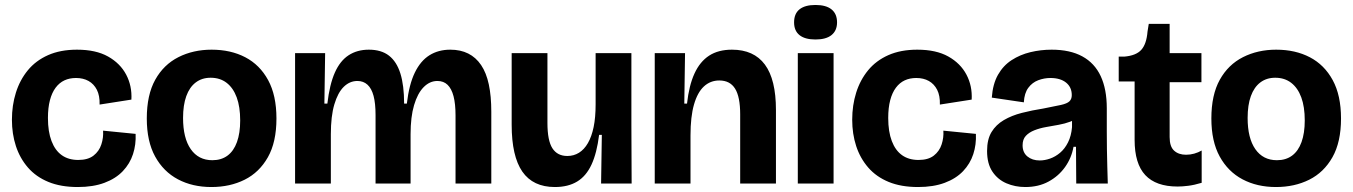

<svg xmlns="http://www.w3.org/2000/svg" viewBox="-20 -739 5447 773"><path d="M293 14Q225 14 175 -6.5Q125 -27 92.5 -64.5Q60 -102 44 -151Q28 -200 28 -257Q28 -315 44 -366Q60 -417 92 -456Q124 -495 173.5 -517Q223 -539 290 -539Q366 -539 415 -511.5Q464 -484 488 -438.5Q512 -393 509 -338L381 -318Q382 -354 370 -377.5Q358 -401 336.5 -413Q315 -425 286 -425Q260 -425 239.5 -415.5Q219 -406 204 -386Q189 -366 181 -335.5Q173 -305 173 -264Q173 -209 187.5 -171Q202 -133 229 -114Q256 -95 295 -95Q334 -95 356.5 -112.5Q379 -130 388 -157.5Q397 -185 395 -213L526 -200Q528 -157 515.5 -118.5Q503 -80 474.5 -50Q446 -20 400.5 -3Q355 14 293 14Z M831 14Q755 14 696.5 -17Q638 -48 604.5 -109Q571 -170 571 -262Q571 -357 605 -418Q639 -479 698.5 -509Q758 -539 832 -539Q909 -539 967.5 -508.5Q1026 -478 1059.5 -416.5Q1093 -355 1093 -262Q1093 -167 1058.5 -106Q1024 -45 965 -15.5Q906 14 831 14ZM835 -94Q871 -94 896 -112.5Q921 -131 934 -167Q947 -203 947 -254Q947 -309 933 -347Q919 -385 892.5 -405.5Q866 -426 828 -426Q793 -426 768 -407Q743 -388 730 -352Q717 -316 717 -264Q717 -183 748 -138.5Q779 -94 835 -94Z M1168 0V-294V-525H1289L1286 -322H1298Q1307 -399 1328 -446.5Q1349 -494 1383.5 -516.5Q1418 -539 1465 -539Q1515 -539 1546 -515Q1577 -491 1592 -443Q1607 -395 1607 -322H1618Q1627 -399 1650 -446.5Q1673 -494 1709 -516.5Q1745 -539 1793 -539Q1834 -539 1865 -523.5Q1896 -508 1917 -477Q1938 -446 1948 -399Q1958 -352 1958 -289V0H1814V-274Q1814 -321 1806 -351.5Q1798 -382 1782 -397.5Q1766 -413 1741 -413Q1710 -413 1685.5 -388Q1661 -363 1647 -315.5Q1633 -268 1633 -199V0H1492V-276Q1492 -323 1484 -353Q1476 -383 1459.5 -398Q1443 -413 1419 -413Q1388 -413 1364 -389.5Q1340 -366 1326 -318.5Q1312 -271 1312 -199V0Z M2214 14Q2126 14 2083 -48Q2040 -110 2040 -237V-525H2184V-244Q2184 -173 2204 -142Q2224 -111 2264 -111Q2290 -111 2311 -124Q2332 -137 2347 -163Q2362 -189 2370 -227.5Q2378 -266 2378 -319V-525H2522V-236L2523 0H2400L2403 -196H2392Q2383 -123 2361.5 -76.5Q2340 -30 2303.5 -8Q2267 14 2214 14Z M2616 0V-295V-525H2738L2735 -322H2746Q2754 -395 2776 -443Q2798 -491 2835 -515Q2872 -539 2927 -539Q3015 -539 3059.5 -479Q3104 -419 3104 -296V0H2960V-279Q2960 -349 2939.5 -382Q2919 -415 2876 -415Q2840 -415 2814 -391Q2788 -367 2774 -318Q2760 -269 2760 -194V0Z M3192 0V-525H3336V0ZM3263 -580Q3221 -580 3199 -597.5Q3177 -615 3177 -649Q3177 -684 3199 -701.5Q3221 -719 3263 -719Q3306 -719 3328 -701Q3350 -683 3350 -649Q3350 -616 3328 -598Q3306 -580 3263 -580Z M3676 14Q3608 14 3558 -6.5Q3508 -27 3475.5 -64.5Q3443 -102 3427 -151Q3411 -200 3411 -257Q3411 -315 3427 -366Q3443 -417 3475 -456Q3507 -495 3556.5 -517Q3606 -539 3673 -539Q3749 -539 3798 -511.5Q3847 -484 3871 -438.5Q3895 -393 3892 -338L3764 -318Q3765 -354 3753 -377.5Q3741 -401 3719.5 -413Q3698 -425 3669 -425Q3643 -425 3622.5 -415.5Q3602 -406 3587 -386Q3572 -366 3564 -335.5Q3556 -305 3556 -264Q3556 -209 3570.5 -171Q3585 -133 3612 -114Q3639 -95 3678 -95Q3717 -95 3739.5 -112.5Q3762 -130 3771 -157.5Q3780 -185 3778 -213L3909 -200Q3911 -157 3898.5 -118.5Q3886 -80 3857.5 -50Q3829 -20 3783.5 -3Q3738 14 3676 14Z M4108 14Q4067 14 4032 -1Q3997 -16 3975.5 -48Q3954 -80 3954 -131Q3954 -178 3972 -207.5Q3990 -237 4021.5 -255.5Q4053 -274 4094 -284.5Q4135 -295 4180 -302Q4227 -311 4251.5 -316.5Q4276 -322 4285.5 -331Q4295 -340 4295 -356Q4295 -388 4272 -406.5Q4249 -425 4209 -425Q4184 -425 4160 -416Q4136 -407 4120 -385.5Q4104 -364 4102 -327L3973 -346Q3977 -401 3998 -438Q4019 -475 4053 -497Q4087 -519 4128.5 -529Q4170 -539 4214 -539Q4288 -539 4337.5 -512Q4387 -485 4411.5 -432.5Q4436 -380 4436 -303V-209Q4436 -175 4436.5 -139.5Q4437 -104 4438 -69.5Q4439 -35 4440 0H4313Q4313 -35 4312.5 -71.5Q4312 -108 4312 -148H4302Q4294 -103 4268 -66.5Q4242 -30 4201.5 -8Q4161 14 4108 14ZM4166 -93Q4186 -93 4207.5 -100.5Q4229 -108 4248 -124Q4267 -140 4280 -166Q4293 -192 4296 -227V-269L4321 -270Q4310 -257 4288.5 -249Q4267 -241 4242 -236.5Q4217 -232 4191.5 -227.5Q4166 -223 4144.5 -214.5Q4123 -206 4110 -192Q4097 -178 4097 -154Q4097 -125 4116.5 -109Q4136 -93 4166 -93Z M4721 12Q4634 12 4591 -34Q4548 -80 4548 -176V-411H4484V-511H4506Q4554 -515 4575 -538.5Q4596 -562 4600 -612L4605 -643H4689V-525H4817V-408H4689V-187Q4689 -149 4707 -132.5Q4725 -116 4755 -116Q4772 -116 4788 -120.5Q4804 -125 4818 -133V-3Q4788 6 4764 9Q4740 12 4721 12Z M5117 14Q5041 14 4982.5 -17Q4924 -48 4890.5 -109Q4857 -170 4857 -262Q4857 -357 4891 -418Q4925 -479 4984.5 -509Q5044 -539 5118 -539Q5195 -539 5253.5 -508.5Q5312 -478 5345.5 -416.5Q5379 -355 5379 -262Q5379 -167 5344.5 -106Q5310 -45 5251 -15.5Q5192 14 5117 14ZM5121 -94Q5157 -94 5182 -112.5Q5207 -131 5220 -167Q5233 -203 5233 -254Q5233 -309 5219 -347Q5205 -385 5178.5 -405.5Q5152 -426 5114 -426Q5079 -426 5054 -407Q5029 -388 5016 -352Q5003 -316 5003 -264Q5003 -183 5034 -138.5Q5065 -94 5121 -94Z"/></svg>

Font: Bricolage Grotesque 72pt
Style: Bold
Weight: 700
Designer: Mathieu Triay
Foundry: Atelier Triay
Version: Version 1.001;gftools[0.9.33.dev8+g029e19f]